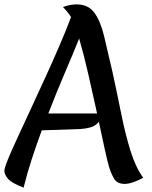

<svg xmlns="http://www.w3.org/2000/svg" viewBox="-30 -825 695 878"><path d="M468 -64Q461 -88 449 -143Q437 -198 422 -268Q407 -249 383.5 -242.5Q360 -236 337 -235L161 -229Q136 -161 114.5 -95Q93 -29 78 33Q25 13 7.5 -6.5Q-10 -26 -10 -44Q-10 -56 6 -95.5Q22 -135 49 -193Q76 -251 108.5 -321.5Q141 -392 175.5 -467Q210 -542 241 -614Q272 -686 295 -747Q285 -763 275 -774Q265 -785 258 -793Q291 -805 320 -805Q373 -805 401 -767.5Q429 -730 446 -660Q463 -590 485 -493Q506 -396 524.5 -304Q543 -212 566.5 -136Q590 -60 625 -12Q603 0 580 8Q557 16 541 16Q508 16 494 -4.5Q480 -25 468 -64ZM191 -306H414Q395 -393 374 -485Q353 -577 332 -649Q304 -579 266 -490.5Q228 -402 191 -306Z"/></svg>

Font: Merienda Medium
Style: Regular
Weight: 500
Designer: Eduardo Rodriguez Tunni
Foundry: Eduardo Rodriguez Tunni
Version: Version 2.001; ttfautohint (v1.8.4.7-5d5b)